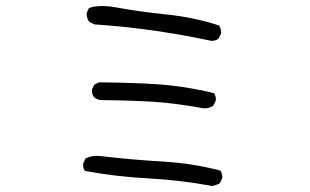

<svg xmlns="http://www.w3.org/2000/svg" viewBox="-20 -675 1040 644"><path d="M690.4 -538.1Q704.1 -538.1 712.9 -545.4L721.2 -562Q721.7 -564 721.7 -565.4Q721.7 -579.1 714.4 -589.8Q628.9 -617.2 538.1 -626.5Q445.3 -636.2 376.5 -648.9Q346.2 -654.8 322.8 -654.8Q296.4 -654.8 278.3 -647.9L271 -632.3Q270.5 -630.9 270.5 -627.7Q270.5 -624.5 271.5 -620.1Q272.9 -609.9 279.8 -601.6L296.4 -593.3Q406.7 -585.4 500.2 -571.8Q593.8 -558.1 686 -538.6Q688 -538.1 690.4 -538.1ZM665.5 -311.5Q683.1 -311.5 695.8 -320.8L703.6 -337.4Q704.1 -339.4 704.1 -343Q704.1 -346.7 702.6 -352.3Q701.2 -357.9 697.3 -362.8Q627 -379.9 552.2 -388.4Q477.5 -397 311.5 -398.9L296.4 -391.1L288.6 -375.5Q288.1 -373.5 288.1 -372.1Q288.1 -357.9 295.9 -348.6Q305.2 -340.8 317.9 -339.4Q466.3 -337.4 532 -330.6Q597.7 -323.7 660.2 -312Q663.1 -311.5 665.5 -311.5ZM725.1 -76.7Q725.6 -78.6 725.6 -82.3Q725.6 -85.9 724.1 -91.8Q722.7 -97.7 718.8 -103Q625 -127.4 523.7 -133.3Q422.4 -139.2 322.3 -150.9Q311.5 -152.3 304.7 -152.3Q284.2 -152.3 267.1 -143.6L259.3 -127.4Q258.8 -124.5 258.8 -121.6Q258.8 -109.4 265.1 -101.6Q368.7 -82.5 477.1 -76.7Q585.4 -70.8 690.9 -51.3Q704.6 -53.2 717.3 -60.5Z"/></svg>

Font: NaikaiFont
Style: Light
Weight: 300
Version: Version 1.89